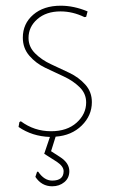

<svg xmlns="http://www.w3.org/2000/svg" viewBox="-20 -475 397 673"><path d="M193 -455Q239 -455 287 -435L282 -416L276 -415Q235 -435 192 -435Q142 -435 111 -408Q80 -381 80 -342Q80 -311 103 -288Q126 -265 158.5 -250Q191 -235 223.5 -219.5Q256 -204 279 -178.5Q302 -153 302 -117Q302 -70 266.5 -35Q231 0 175 4L159 55L190 75Q223 96 223 125Q223 149 205.5 163.5Q188 178 163 178Q126 178 104 145L110 127H114Q135 158 163 158Q203 158 203 125Q203 108 179 92L135 64L155 5Q93 3 45 -30L48 -47L53 -50Q100 -15 159 -15Q215 -15 248.5 -45Q282 -75 282 -116Q282 -147 259 -169.5Q236 -192 203.5 -207Q171 -222 138.5 -237.5Q106 -253 83 -279.5Q60 -306 60 -343Q60 -392 96.5 -423.5Q133 -455 193 -455Z"/></svg>

Font: Alegreya Sans SC Thin
Style: Regular
Weight: 100
Designer: Juan Pablo del Peral
Foundry: Huerta Tipografica
Version: Version 2.007